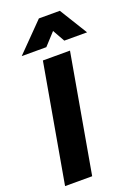

<svg xmlns="http://www.w3.org/2000/svg" viewBox="-173 -1013 783 1085"><g transform="rotate(-20 218.0 -470.5)"><path d="M22 0 147 -710H310L185 0ZM436 -774H299L258 -847L191 -774H43L207 -941H333Z"/></g></svg>

Font: Livvic
Style: Bold Italic
Weight: 700
Italic angle: -10°
Designer: Jacques Le Bailly, Baron von Fonthausen
Version: Version 1.001; ttfautohint (v1.8.2)